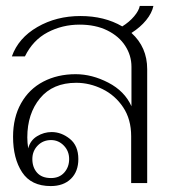

<svg xmlns="http://www.w3.org/2000/svg" viewBox="-20 -617 580 647"><path d="M476 -384V0H422V-158Q422 -215 395 -255.5Q368 -296 325 -317Q282 -338 237 -338Q158 -338 115 -286Q72 -234 72 -154Q72 -137 75 -117Q82 -144 105 -158Q128 -172 154 -172Q187 -172 215.5 -149Q244 -126 244 -81Q244 -39 219 -14.5Q194 10 151 10Q85 10 54.5 -36.5Q24 -83 24 -156Q24 -221 51 -269Q78 -317 126 -342Q174 -367 235 -367Q290 -367 345 -338.5Q400 -310 423 -259V-392Q423 -430 402 -462.5Q381 -495 341.5 -514.5Q302 -534 248 -534Q190 -534 140.5 -508Q91 -482 64 -427H20Q42 -489 106 -526Q170 -563 251 -563Q332 -563 392 -528Q416 -543 432 -562Q448 -581 451 -597H497Q492 -573 472.5 -549Q453 -525 423 -506Q476 -458 476 -384ZM89 -81Q89 -53 105 -35Q121 -17 152 -17Q180 -17 196.5 -35.5Q213 -54 213 -81Q213 -108 195 -126.5Q177 -145 152 -145Q125 -145 107 -126.5Q89 -108 89 -81Z"/></svg>

Font: Taviraj ExtraLight
Style: Regular
Weight: 275
Designer: Katatrad Team
Foundry: CadsonDemak
Version: Version 1.001